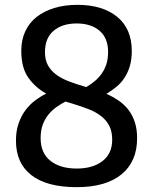

<svg xmlns="http://www.w3.org/2000/svg" viewBox="-20 -769 632 794"><path d="M297 5Q174 5 110 -44.5Q46 -94 46 -187Q46 -227 56.5 -257.5Q67 -288 84 -311.5Q101 -335 124 -352.5Q147 -370 171 -382Q126 -407 97 -448Q68 -489 68 -559Q68 -604 84.5 -639.5Q101 -675 131.5 -699Q162 -723 205 -736Q248 -749 300 -749Q404 -749 464.5 -699.5Q525 -650 525 -558Q525 -523 517 -496Q509 -469 495 -447.5Q481 -426 461.5 -410Q442 -394 420 -381Q447 -369 470.5 -353Q494 -337 511 -315Q528 -293 537.5 -264Q547 -235 547 -197Q547 -101 482.5 -48Q418 5 297 5ZM251 -349Q233 -340 214.5 -327Q196 -314 181 -296Q166 -278 157 -254Q148 -230 148 -198Q148 -136 188.5 -104Q229 -72 297 -72Q364 -72 404 -103Q444 -134 444 -191Q444 -225 432 -248.5Q420 -272 398 -289Q376 -306 346.5 -317.5Q317 -329 281 -340ZM166 -553Q166 -521 178.5 -498.5Q191 -476 213 -460Q235 -444 265 -432.5Q295 -421 330 -411L337 -409Q354 -419 370 -432Q386 -445 399 -462.5Q412 -480 419.5 -502.5Q427 -525 427 -554Q427 -612 391.5 -642Q356 -672 297 -672Q238 -672 202 -642Q166 -612 166 -553Z"/></svg>

Font: Encode Sans Narrow
Style: Medium
Weight: 500
Designer: Pablo Impallari, Andres Torresi
Foundry: Pablo Impallari, Andres Torresi
Version: Version 1.000; ttfautohint (v1.00) -l 8 -r 50 -G 200 -x 14 -